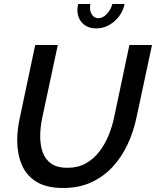

<svg xmlns="http://www.w3.org/2000/svg" viewBox="-20 -935 780 960"><path d="M296 5Q212 5 161.5 -26.5Q111 -58 88.5 -112.5Q66 -167 66 -233Q66 -288 80 -350L156 -710H269L192 -350Q181 -299 181 -253Q181 -208 194 -172.5Q207 -137 236.5 -116.5Q266 -96 317 -96Q369 -96 408 -117.5Q447 -139 475.5 -175.5Q504 -212 522.5 -257Q541 -302 551 -350L627 -710H740L663 -350Q648 -277 618 -213Q588 -149 542.5 -100Q497 -51 435.5 -23Q374 5 296 5ZM472 -844Q493 -844 513 -864Q533 -884 542 -915H603Q592 -863 551.5 -828Q511 -793 461 -793Q418 -793 392.5 -819Q367 -845 367 -886Q367 -899 371 -915H432Q431 -910 430.5 -905.5Q430 -901 430 -897Q430 -875 441.5 -859.5Q453 -844 472 -844Z"/></svg>

Font: Raleway SemiBold
Style: Italic
Weight: 600
Italic angle: -12°
Designer: Matt McInerney, Pablo Impallari, Rodrigo Fuenzalida
Foundry: Matt McInerney, Pablo Impallari, Rodrigo Fuenzalida
Version: Version 4.026